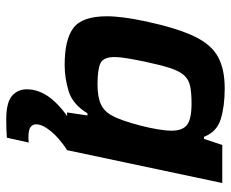

<svg xmlns="http://www.w3.org/2000/svg" viewBox="-84 -474 758 631"><g transform="rotate(90 295.5 -159.0)"><path d="M194 8Q110 8 72 -21Q34 -50 34 -131Q34 -180 51 -260Q73 -361 99.5 -417Q126 -473 166.5 -495.5Q207 -518 271 -518Q330 -518 372 -505Q414 -492 430 -450H437L457 -510H582L474 0H350L360 -67H353Q323 -18 280 -5Q237 8 194 8ZM258 -100Q300 -100 324 -111.5Q348 -123 361 -149Q369 -163 377.5 -188Q386 -213 393.5 -242Q401 -271 405.5 -298Q410 -325 410 -343Q410 -380 390.5 -394.5Q371 -409 321 -409Q286 -409 264 -404.5Q242 -400 228 -384.5Q214 -369 204 -338Q194 -307 183 -255Q176 -221 172 -197Q168 -173 168 -156Q168 -119 188.5 -109.5Q209 -100 258 -100ZM374 200Q317 200 295.5 181Q274 162 274 133Q274 93 301 57Q328 21 377 -10L474 0Q456 11 436.5 28Q417 45 403 65Q389 85 389 102Q389 113 398 120Q407 127 430 127Q433 127 437.5 127Q442 127 449 126L433 198Q420 199 404 199.5Q388 200 374 200Z"/></g></svg>

Font: Saira SemiBold
Style: Italic
Weight: 600
Italic angle: -12°
Designer: Hector Gatti with collaboration of the Omnibus-Type team
Foundry: Omnibus-Type
Version: Version 1.100; ttfautohint (v1.8.3)